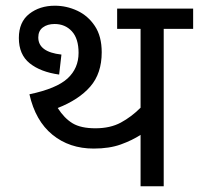

<svg xmlns="http://www.w3.org/2000/svg" viewBox="-20 -652 696 672"><path d="M553 -551V0H472V-180Q443 -161 403 -146.5Q363 -132 308 -132Q223 -132 163.5 -180.5Q104 -229 83 -322Q178 -342 216.5 -377.5Q255 -413 255 -467Q255 -517 231.5 -542.5Q208 -568 171 -568Q146 -568 130 -556Q114 -544 114 -521Q114 -470 195 -461L187 -391Q122 -400 84 -430.5Q46 -461 46 -519Q46 -575 82.5 -603.5Q119 -632 172 -632Q213 -632 250.5 -614.5Q288 -597 312 -561Q336 -525 336 -469Q336 -395 296 -349Q256 -303 182 -274Q205 -238 234 -220.5Q263 -203 314 -203Q366 -203 403 -223Q440 -243 472 -275V-551H390V-622H656V-551Z"/></svg>

Font: Noto Sans
Style: Italic
Weight: 400
Italic angle: -12°
Designer: Monotype Design Team
Foundry: Monotype Imaging Inc.
Version: Version 2.013; ttfautohint (v1.8.4.7-5d5b)